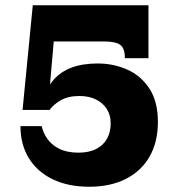

<svg xmlns="http://www.w3.org/2000/svg" viewBox="-20 -702 676 732"><path d="M320 10Q240 10 181 -18.5Q122 -47 90 -99Q58 -151 58 -221H139Q144 -197 160 -173.5Q176 -150 205.5 -135Q235 -120 279 -120Q320 -120 347.5 -134.5Q375 -149 388.5 -174Q402 -199 402 -232Q402 -263 387.5 -286Q373 -309 346.5 -322.5Q320 -336 282 -336Q240 -336 211.5 -319.5Q183 -303 169 -283L143 -323Q158 -368 185 -398.5Q212 -429 253.5 -444.5Q295 -460 353 -460Q412 -460 464.5 -437Q517 -414 549.5 -364.5Q582 -315 582 -237Q582 -161 550.5 -105.5Q519 -50 460 -20Q401 10 320 10ZM66 -283 105 -682H197L165 -316L169 -283ZM175 -544 105 -682H546V-544ZM456 -482Q456 -517 439 -530.5Q422 -544 375 -544H546V-480H456Z"/></svg>

Font: Montagu Slab
Style: Bold
Weight: 700
Designer: Florian Karsten
Foundry: Florian Karsten
Version: Version 1.000